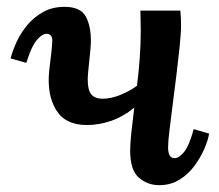

<svg xmlns="http://www.w3.org/2000/svg" viewBox="-20 -531 641 562"><path d="M234 -165Q171 -165 144 -209.5Q117 -254 124 -324Q132 -387 133 -409.5Q134 -432 116 -432Q103 -432 87.5 -413.5Q72 -395 57 -347L11 -360Q16 -380 27.5 -406Q39 -432 58.5 -456Q78 -480 105.5 -495.5Q133 -511 169 -511Q216 -511 231.5 -482Q247 -453 246 -406Q245 -386 242.5 -364Q240 -342 238 -320Q234 -281 243 -261.5Q252 -242 281 -242Q305 -242 333 -253.5Q361 -265 381 -280Q386 -319 389 -360.5Q392 -402 392 -442Q392 -457 391.5 -471.5Q391 -486 391 -500H508Q509 -484 509.5 -476.5Q510 -469 510 -459Q510 -435 506 -396Q502 -357 496.5 -312.5Q491 -268 485.5 -225.5Q480 -183 476 -149.5Q472 -116 472 -100Q472 -68 491 -68Q504 -68 519 -86.5Q534 -105 547 -153L592 -140Q589 -120 577.5 -94Q566 -68 548 -44Q530 -20 504.5 -4.5Q479 11 446 11Q412 11 386.5 -11Q361 -33 361 -90Q361 -111 364.5 -143.5Q368 -176 373 -216Q340 -189 304.5 -177Q269 -165 234 -165Z"/></svg>

Font: Lora SemiBold
Style: Italic
Weight: 600
Italic angle: -3°
Designer: Olga Karpushina, Alexei Vanyashin (Cyrillic)
Foundry: Cyreal
Version: Version 3.011; ttfautohint (v1.8.4.7-5d5b)